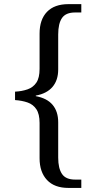

<svg xmlns="http://www.w3.org/2000/svg" viewBox="-20 -780 466 928"><path d="M311 128.3Q243 128.3 207.2 90Q171.3 51.7 171.3 -15.3V-185.7Q171.3 -228.7 155.8 -252Q140.3 -275.3 113.3 -284.7Q86.3 -294 52.7 -296.3V-337Q86.3 -338.7 113.3 -348.2Q140.3 -357.7 155.8 -380.7Q171.3 -403.7 171.3 -447V-617.3Q171.3 -685.7 207.2 -722.8Q243 -760 311 -760H373V-719.7H343Q298 -719.7 279.7 -693Q261.3 -666.3 261.3 -613.3V-444.3Q261.3 -392.3 233.8 -360Q206.3 -327.7 153 -318V-315.3Q207.3 -305.3 234.3 -273.2Q261.3 -241 261.3 -189V-18Q261.3 33.7 279.7 60.8Q298 88 343 88H373V128.3Z"/></svg>

Font: Noto Serif Hentaigana ExtraLight
Style: Regular
Weight: 200
Designer: Kazuhiro Yamada
Foundry: nipponia
Version: Version 1.000